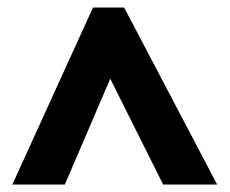

<svg xmlns="http://www.w3.org/2000/svg" viewBox="-20 -827 612 512"><path d="M13 -335H153L274 -617L415 -335H559L311 -807H228Z"/></svg>

Font: Noto Sans Telugu UI Black
Style: Regular
Weight: 900
Designer: Jelle Bosma - Monotype Design Team
Foundry: Monotype Imaging Inc.
Version: Version 2.005